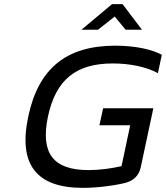

<svg xmlns="http://www.w3.org/2000/svg" viewBox="-20 -900 803 929"><path d="M744 -546 763 -635C717 -660 637 -679 538 -679C301 -679 166 -569 117 -337C67 -105 155 9 381 9C466 9 559 -7 593 -17C628 -28 653 -52 661 -91L722 -376H479L461 -294H610L568 -96C519 -85 463 -77 409 -77C237 -77 175 -158 212 -336C250 -514 347 -593 526 -593C606 -593 688 -577 744 -546ZM374 -756H454L535 -820L588 -756H667L573 -880H522Z"/></svg>

Font: LT Wave Text Italic
Style: Regular
Weight: 400
Designer: Daniel Lyons
Version: Version 2.5 (Glyphs App)